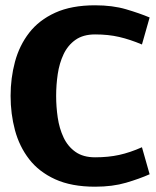

<svg xmlns="http://www.w3.org/2000/svg" viewBox="-20 -696 589 725"><path d="M339 -102Q389 -102 430 -111Q471 -120 516 -140L545 -38Q507 -21 456 -6Q405 9 339 9Q250 9 188.5 -19Q127 -47 90 -95Q53 -143 36.5 -204.5Q20 -266 20 -334Q20 -401 36.5 -462.5Q53 -524 90 -572Q127 -620 188.5 -648Q250 -676 339 -676Q405 -676 456 -661Q507 -646 545 -630L516 -528Q471 -547 430 -556.5Q389 -566 339 -566Q294 -566 265 -545.5Q236 -525 220 -491Q204 -457 198 -416Q192 -375 192 -334Q192 -293 198 -252Q204 -211 220 -177Q236 -143 265 -122.5Q294 -102 339 -102Z"/></svg>

Font: Epunda Sans ExtraBold
Style: Regular
Weight: 800
Designer: Simon Atzbach
Foundry: typofactur
Version: Version 2.204; ttfautohint (v1.8.4.7-5d5b)